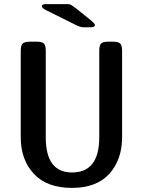

<svg xmlns="http://www.w3.org/2000/svg" viewBox="-20 -897 696 936"><path d="M81.1 -228V-648.9Q81.1 -675.8 90.6 -684.8Q100.1 -693.8 126 -693.8H159.2Q186 -693.8 194.6 -684.3Q203.1 -674.8 203.1 -649.9V-227.1Q203.1 -56.2 331.1 -56.2Q463.9 -56.2 463.9 -228V-649.9Q463.9 -675.8 472.9 -684.8Q481.9 -693.8 507.8 -693.8H530.8Q557.6 -693.8 566.4 -684.3Q575.2 -674.8 575.2 -649.9V-228Q575.2 -119.1 513.2 -50Q451.2 19 330.1 19Q209 19 145 -49.6Q81.1 -118.2 81.1 -228ZM184.1 -866.2Q184.1 -877.4 205.1 -877H308.1Q312 -877 314.9 -876.5Q317.9 -876 320.8 -875.5Q323.7 -875 327.9 -872.1Q332 -869.1 335.9 -866.7Q339.8 -864.3 348.4 -857.7Q356.9 -851.1 364.5 -845.2Q372.1 -839.4 386 -827.9Q399.9 -816.4 414.1 -805.2Q442.9 -782.2 442.9 -775.4Q442.9 -764.2 423.8 -764.2H384.8Q372.6 -764.2 351.8 -774.2Q331.1 -784.2 205.1 -847.2Q184.1 -857.4 184.1 -866.2Z"/></svg>

Font: CMU Sans Serif Demi Condensed
Style: DemiCondensed
Weight: 600
Width: 3
Version: Version 0.7.0